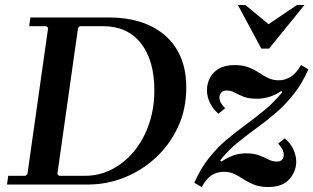

<svg xmlns="http://www.w3.org/2000/svg" viewBox="-20 -740 1257 770"><path d="M418 -670Q485 -670 541.5 -652.5Q598 -635 639.5 -600Q681 -565 704 -512.5Q727 -460 727 -389Q727 -302 694 -231Q661 -160 605 -108Q549 -56 478.5 -28Q408 0 334 0H8L13 -35H82L90 -42L173 -628L166 -635H97L102 -670ZM321 -35Q378 -35 428 -60.5Q478 -86 516.5 -132Q555 -178 577 -241Q599 -304 599 -378Q599 -498 545 -566.5Q491 -635 394 -635H300L293 -628L210 -42L217 -35ZM789 10 759 -7Q785 -65 818 -106.5Q851 -148 888.5 -179.5Q926 -211 965 -239.5Q1004 -268 1041.5 -299Q1079 -330 1112 -370L1108 -375Q1083 -358 1058.5 -351Q1034 -344 1011 -344Q977 -344 956 -352.5Q935 -361 920.5 -369Q906 -377 889 -377Q874 -377 867 -368.5Q860 -360 860 -349Q860 -337 867 -325.5Q874 -314 883 -306L856 -284Q832 -305 821 -329.5Q810 -354 810 -378Q810 -404 821.5 -427Q833 -450 857.5 -464.5Q882 -479 921 -479Q954 -479 977 -470Q1000 -461 1018.5 -448.5Q1037 -436 1055.5 -427Q1074 -418 1098 -418Q1124 -418 1146.5 -432.5Q1169 -447 1187 -479L1217 -462Q1191 -404 1158 -362.5Q1125 -321 1087.5 -288.5Q1050 -256 1010.5 -227.5Q971 -199 933.5 -168.5Q896 -138 863 -97L868 -92Q894 -109 917 -117Q940 -125 966 -125Q998 -125 1019 -117Q1040 -109 1056.5 -100.5Q1073 -92 1090 -92Q1105 -92 1111.5 -100Q1118 -108 1118 -119Q1118 -130 1111.5 -142.5Q1105 -155 1095 -164L1122 -185Q1146 -165 1157 -140Q1168 -115 1168 -92Q1168 -53 1140.5 -21.5Q1113 10 1056 10Q1022 10 998.5 0.5Q975 -9 957 -21Q939 -33 920.5 -42Q902 -51 878 -51Q850 -51 828.5 -37Q807 -23 789 10ZM1171 -720H1201L1059 -545H1028L934 -720H964L1057 -643Z"/></svg>

Font: Brygada 1918 SemiBold
Style: Italic
Weight: 600
Italic angle: -8°
Designer: Mateusz Machalski | Borys Kosmynka | Przemek Hoffer
Foundry: NIEPODLEGLA 2018
Version: Version 3.006